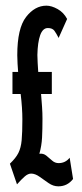

<svg xmlns="http://www.w3.org/2000/svg" viewBox="-20 -643 290 678"><path d="M40 8 15 -65Q36 -85 45 -103Q54 -121 56.5 -148Q59 -175 59 -222Q59 -241 57.5 -263.5Q56 -286 53 -311H24V-389H44Q43 -403 42 -418Q41 -433 41 -448Q41 -543 72 -583Q103 -623 144 -623Q162 -623 183.5 -611Q205 -599 217 -576L187 -509Q179 -525 172 -534.5Q165 -544 149 -544Q131 -544 122 -519Q113 -494 112 -449Q112 -436 113 -421Q114 -406 115 -389H163V-311H125Q127 -287 128.5 -265.5Q130 -244 130 -224Q130 -186 128.5 -157Q127 -128 119 -100Q133 -102 143.5 -93.5Q154 -85 164 -76Q174 -67 187 -67Q211 -67 226 -86L238 -11Q218 15 186 15Q168 15 151.5 3.5Q135 -8 119.5 -19Q104 -30 90 -30Q79 -30 67.5 -20Q56 -10 40 8Z"/></svg>

Font: Inconsolata UltraCondensed Bold
Style: Regular
Weight: 700
Width: 1
Monospace: yes
Designer: Raph Levien, Cyreal, Brenton Simpson
Foundry: Raph Levien, Cyreal, Google
Version: Version 3.001; ttfautohint (v1.8.2.53-6de2)